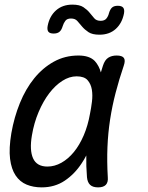

<svg xmlns="http://www.w3.org/2000/svg" viewBox="-20 -800 640 830"><path d="M160 10Q124 10 95 -2Q66 -14 47.5 -41.5Q29 -69 23.5 -113.5Q18 -158 29 -224Q41 -293 66 -354.5Q91 -416 128 -461.5Q165 -507 213 -533.5Q261 -560 319 -560Q367 -560 390 -536Q408 -516 416 -487Q420 -501 425 -516Q433 -541 448 -550.5Q463 -560 484 -560Q508 -560 515.5 -549.5Q523 -539 515 -516Q495 -457 480 -399.5Q465 -342 456 -283.5Q447 -225 444.5 -163.5Q442 -102 446 -34Q448 -12 437.5 -1Q427 10 404 10Q381 10 369.5 -1Q358 -12 356 -34Q352 -82 353 -128Q344 -110 333 -94Q303 -48 260 -19Q217 10 160 10ZM185 -80Q216 -80 245.5 -96.5Q275 -113 299.5 -143Q324 -173 342 -215Q360 -257 369 -308Q374 -332 377.5 -360.5Q381 -389 377 -413Q373 -437 358.5 -453.5Q344 -470 311 -470Q280 -470 249.5 -450.5Q219 -431 193 -397Q167 -363 147 -316Q127 -269 118 -215Q107 -151 123 -115.5Q139 -80 185 -80ZM251 -687Q246 -670 237 -662.5Q228 -655 212 -655Q195 -655 189 -663Q183 -671 186 -688Q194 -730 222 -755Q250 -780 293 -780Q324 -780 340.5 -769Q357 -758 367.5 -745Q378 -732 387.5 -721Q397 -710 415 -710Q432 -710 440 -720Q448 -730 451 -743Q456 -760 464.5 -767.5Q473 -775 489 -775Q506 -775 512.5 -767Q519 -759 516 -742Q508 -700 480.5 -675Q453 -650 410 -650Q379 -650 362.5 -661Q346 -672 335 -685Q324 -698 314.5 -709Q305 -720 287 -720Q270 -720 262.5 -710Q255 -700 251 -687Z"/></svg>

Font: Maple Mono Normal NL
Style: Italic
Weight: 400
Italic angle: -10°
Monospace: yes
Designer: subframe7536
Version: Version 7.000